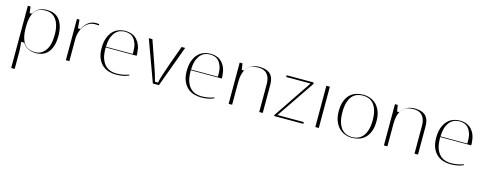

<svg xmlns="http://www.w3.org/2000/svg" viewBox="-28 -1006 4547 1806"><g transform="rotate(15 2246.0 -103.5)"><path d="M83 204V-402H109L117 -340H139L143 -347Q169 -385 201 -398Q233 -411 269 -411Q304 -411 334 -400Q364 -389 386 -364Q408 -339 421 -299Q434 -259 434 -201Q434 -144 421 -104Q408 -64 386 -39Q364 -14 334 -2.5Q304 9 269 9Q234 9 200.5 -4.5Q167 -18 143 -53L139 -58H110L113 -29Q115 -11 116 7Q117 25 117 43V204ZM262 2Q320 2 359 -49Q398 -100 398 -203Q398 -256 387 -294Q376 -332 357 -356Q338 -380 313 -391Q288 -402 260 -402Q229 -402 202.5 -393.5Q176 -385 157 -362.5Q138 -340 127.5 -301Q117 -262 117 -201Q117 -141 128 -101.5Q139 -62 158.5 -39Q178 -16 204.5 -7Q231 2 262 2Z M561 0V-402H586L593 -319H617L621 -326Q644 -369 675.5 -390Q707 -411 743 -411Q752 -411 760 -410.5Q768 -410 777 -409L774 -396Q766 -397 756.5 -397.5Q747 -398 739 -398Q704 -398 677 -381.5Q650 -365 632 -339Q614 -313 604.5 -281Q595 -249 595 -218V0Z M891 -213 892 -187Q894 -130 909.5 -94Q925 -58 948 -37.5Q971 -17 998.5 -9.5Q1026 -2 1051 -2Q1114 -2 1174 -24V-15Q1143 -1 1111.5 4Q1080 9 1048 9Q1013 9 978.5 -1.5Q944 -12 917 -36Q890 -60 873 -99.5Q856 -139 856 -197Q856 -254 870.5 -294.5Q885 -335 909 -361Q933 -387 965 -399Q997 -411 1031 -411Q1105 -411 1146 -365.5Q1187 -320 1191 -251Q1193 -242 1193 -233V-231Q1193 -230 1193 -229V-228Q1193 -227 1193 -227V-225Q1193 -225 1193 -224Q1193 -223 1193 -223V-216Q1193 -215 1193 -215V-213ZM892 -220H1153V-245Q1153 -293 1141.5 -323.5Q1130 -354 1112.5 -372Q1095 -390 1073 -396.5Q1051 -403 1030 -403Q1008 -403 985.5 -396Q963 -389 944 -371Q925 -353 911.5 -323Q898 -293 894 -248Z M1408 0 1261 -402H1296L1385 -146Q1395 -118 1404 -88Q1413 -58 1421 -28L1424 -21H1453L1455 -32Q1456 -40 1460.5 -57Q1465 -74 1473 -98Q1481 -122 1491 -151.5Q1501 -181 1512 -213Q1522 -241 1532 -268.5Q1542 -296 1551 -321Q1560 -346 1567.5 -366.5Q1575 -387 1580 -402H1615L1467 0Z M1720 -213 1721 -187Q1723 -130 1738.5 -94Q1754 -58 1777 -37.5Q1800 -17 1827.5 -9.5Q1855 -2 1880 -2Q1943 -2 2003 -24V-15Q1972 -1 1940.5 4Q1909 9 1877 9Q1842 9 1807.5 -1.5Q1773 -12 1746 -36Q1719 -60 1702 -99.5Q1685 -139 1685 -197Q1685 -254 1699.5 -294.5Q1714 -335 1738 -361Q1762 -387 1794 -399Q1826 -411 1860 -411Q1934 -411 1975 -365.5Q2016 -320 2020 -251Q2022 -242 2022 -233V-231Q2022 -230 2022 -229V-228Q2022 -227 2022 -227V-225Q2022 -225 2022 -224Q2022 -223 2022 -223V-216Q2022 -215 2022 -215V-213ZM1721 -220H1982V-245Q1982 -293 1970.5 -323.5Q1959 -354 1941.5 -372Q1924 -390 1902 -396.5Q1880 -403 1859 -403Q1837 -403 1814.5 -396Q1792 -389 1773 -371Q1754 -353 1740.5 -323Q1727 -293 1723 -248Z M2146 0V-402H2173L2183 -340H2204L2209 -348Q2219 -365 2234 -377Q2249 -389 2266 -396.5Q2283 -404 2301 -407.5Q2319 -411 2335 -411Q2364 -411 2389.5 -405.5Q2415 -400 2435 -385Q2455 -370 2466.5 -342.5Q2478 -315 2478 -270V0H2444V-268Q2444 -313 2432 -340Q2420 -367 2402.5 -380.5Q2385 -394 2365 -398Q2345 -402 2328 -402Q2300 -402 2273.5 -395.5Q2247 -389 2226 -368.5Q2205 -348 2192.5 -311Q2180 -274 2180 -212V0Z M2617 -17H2873V0H2589V-10L2841 -384H2604V-401H2867V-385Z M2990 0V-402H3024V0Z M3346 9Q3313 9 3280.5 -3Q3248 -15 3222 -40.5Q3196 -66 3180 -106Q3164 -146 3164 -201Q3164 -261 3179.5 -301Q3195 -341 3220.5 -365.5Q3246 -390 3279.5 -400.5Q3313 -411 3348 -411Q3382 -411 3415 -399.5Q3448 -388 3474 -363Q3500 -338 3516 -298Q3532 -258 3532 -201Q3532 -142 3516 -101.5Q3500 -61 3474 -36.5Q3448 -12 3414.5 -1.5Q3381 9 3346 9ZM3348 2Q3377 2 3403.5 -8.5Q3430 -19 3450 -42.5Q3470 -66 3482.5 -105Q3495 -144 3495 -201Q3495 -260 3482.5 -298.5Q3470 -337 3449.5 -360Q3429 -383 3402.5 -392.5Q3376 -402 3347 -402Q3318 -402 3291.5 -392.5Q3265 -383 3244.5 -360Q3224 -337 3212 -298.5Q3200 -260 3200 -201Q3200 -143 3212.5 -103.5Q3225 -64 3245.5 -41Q3266 -18 3292.5 -8Q3319 2 3348 2Z M3658 0V-402H3685L3695 -340H3716L3721 -348Q3731 -365 3746 -377Q3761 -389 3778 -396.5Q3795 -404 3813 -407.5Q3831 -411 3847 -411Q3876 -411 3901.5 -405.5Q3927 -400 3947 -385Q3967 -370 3978.5 -342.5Q3990 -315 3990 -270V0H3956V-268Q3956 -313 3944 -340Q3932 -367 3914.5 -380.5Q3897 -394 3877 -398Q3857 -402 3840 -402Q3812 -402 3785.5 -395.5Q3759 -389 3738 -368.5Q3717 -348 3704.5 -311Q3692 -274 3692 -212V0Z M4149 -213 4150 -187Q4152 -130 4167.5 -94Q4183 -58 4206 -37.5Q4229 -17 4256.5 -9.5Q4284 -2 4309 -2Q4372 -2 4432 -24V-15Q4401 -1 4369.5 4Q4338 9 4306 9Q4271 9 4236.5 -1.5Q4202 -12 4175 -36Q4148 -60 4131 -99.5Q4114 -139 4114 -197Q4114 -254 4128.5 -294.5Q4143 -335 4167 -361Q4191 -387 4223 -399Q4255 -411 4289 -411Q4363 -411 4404 -365.5Q4445 -320 4449 -251Q4451 -242 4451 -233V-231Q4451 -230 4451 -229V-228Q4451 -227 4451 -227V-225Q4451 -225 4451 -224Q4451 -223 4451 -223V-216Q4451 -215 4451 -215V-213ZM4150 -220H4411V-245Q4411 -293 4399.5 -323.5Q4388 -354 4370.5 -372Q4353 -390 4331 -396.5Q4309 -403 4288 -403Q4266 -403 4243.5 -396Q4221 -389 4202 -371Q4183 -353 4169.5 -323Q4156 -293 4152 -248Z"/></g></svg>

Font: UN Bangla Thin
Style: Regular
Weight: 100
Designer: Desinged by Rajon, Unicode developed by Rashed (IMGN)
Version: Version 2.000;March 19, 2023;FontCreator 14.0.0.2901 64-bit